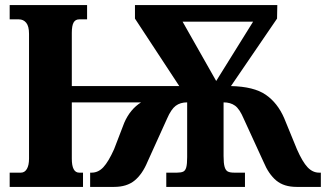

<svg xmlns="http://www.w3.org/2000/svg" viewBox="-20 -734 1280 754"><path d="M18 -56H62Q77 -56 85.5 -70.5Q94 -85 94 -111V-601Q94 -631 83 -644.5Q72 -658 54 -658H18V-714H322V-658H291Q276 -658 269 -645.5Q262 -633 262 -605V-396H684L510 -661V-714H1069L1068 -661L887 -396Q977 -394 1023.5 -362Q1070 -330 1096 -270L1146 -148Q1168 -98 1188 -77Q1208 -56 1233 -56H1240V0H1145Q1095 0 1065 -25Q1035 -50 1015 -98L937 -268Q921 -306 903 -319Q885 -332 858 -332V-121Q858 -93 862 -79Q866 -65 874.5 -60.5Q883 -56 900 -56H942V0H633V-56H675Q691 -56 699.5 -60Q708 -64 711.5 -77Q715 -90 715 -117V-332Q688 -332 670 -318.5Q652 -305 636 -268L559 -98Q539 -50 508.5 -25Q478 0 428 0H334V-56H340Q366 -56 386 -77.5Q406 -99 428 -148L468 -252Q491 -305 534 -332H262V-111Q262 -56 291 -56H306V0H18ZM974 -649H697L829 -416Z"/></svg>

Font: Noto Serif CondBlack
Style: Regular
Weight: 900
Width: 3
Designer: Monotype Design Team
Foundry: Monotype Imaging Inc.
Version: Version 1.001